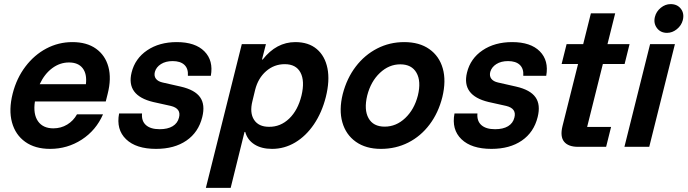

<svg xmlns="http://www.w3.org/2000/svg" viewBox="-20 -715 3348 935"><path d="M224.2 10Q150.8 10 102.9 -24.2Q55 -58.3 38.3 -119.2Q21.7 -180 41.7 -259.2Q60.8 -334.2 103.8 -390.8Q146.7 -447.5 205.8 -478.8Q265 -510 332.5 -510Q402.5 -510 447.5 -477.9Q492.5 -445.8 507.9 -389.2Q523.3 -332.5 504.2 -257.5L495 -220.8H150Q140.8 -159.2 165 -124.6Q189.2 -90 240 -90Q276.7 -90 307.1 -108.3Q337.5 -126.7 355 -158.3H481.7Q447.5 -80 377.9 -35Q308.3 10 224.2 10ZM173.3 -305H398.3Q404.2 -355 382.5 -382.9Q360.8 -410.8 315.8 -410.8Q271.7 -410.8 234.2 -382.9Q196.7 -355 173.3 -305Z M740 10Q642.5 10 593.8 -37.1Q545 -84.2 560 -162.5H671.7Q668.3 -125.8 690.8 -105.8Q713.3 -85.8 757.5 -85.8Q796.7 -85.8 820.8 -100.4Q845 -115 851.7 -142.5Q863.3 -186.7 811.7 -199.2L725.8 -218.3Q593.3 -250 620.8 -361.7Q637.5 -430 696.7 -470Q755.8 -510 840.8 -510Q930.8 -510 975.4 -465Q1020 -420 1006.7 -345.8H895Q897.5 -380.8 877.9 -399.2Q858.3 -417.5 820.8 -417.5Q786.7 -417.5 763.8 -402.9Q740.8 -388.3 734.2 -365Q729.2 -345 739.2 -331.7Q749.2 -318.3 771.7 -313.3L860 -293.3Q929.2 -277.5 954.6 -241.2Q980 -205 965 -145Q946.7 -70.8 887.9 -30.4Q829.2 10 740 10Z M982.5 200 1157.5 -500H1275L1255.8 -425H1259.2Q1325.8 -510 1418.3 -510Q1482.5 -510 1522.5 -476.2Q1562.5 -442.5 1574.6 -382.5Q1586.7 -322.5 1566.7 -242.5Q1547.5 -166.7 1508.8 -109.6Q1470 -52.5 1417.5 -21.2Q1365 10 1305 10Q1253.3 10 1219.2 -11.7Q1185 -33.3 1174.2 -72.5H1170.8L1103.3 200ZM1290 -97.5Q1345.8 -96.7 1388.3 -137.5Q1430.8 -178.3 1448.3 -250Q1465 -320.8 1443.3 -361.7Q1421.7 -402.5 1366.7 -402.5Q1315 -402.5 1275.8 -368.3Q1236.7 -334.2 1222.5 -277.5L1209.2 -222.5Q1195 -165.8 1217.1 -131.7Q1239.2 -97.5 1290 -97.5Z M1835 10Q1761.7 10 1712.9 -24.6Q1664.2 -59.2 1647.1 -119.6Q1630 -180 1649.2 -257.5Q1669.2 -334.2 1712.5 -390.8Q1755.8 -447.5 1816.7 -478.8Q1877.5 -510 1948.3 -510Q2022.5 -510 2070.8 -475.8Q2119.2 -441.7 2136.2 -381.7Q2153.3 -321.7 2134.2 -242.5Q2115 -165.8 2072.1 -108.8Q2029.2 -51.7 1968.3 -20.8Q1907.5 10 1835 10ZM1853.3 -98.3Q1909.2 -98.3 1953.3 -140Q1997.5 -181.7 2015 -250Q2031.7 -319.2 2008.3 -360.4Q1985 -401.7 1929.2 -401.7Q1874.2 -401.7 1830 -360Q1785.8 -318.3 1768.3 -250Q1751.7 -180.8 1774.6 -139.6Q1797.5 -98.3 1853.3 -98.3Z M2373.3 10Q2275.8 10 2227.1 -37.1Q2178.3 -84.2 2193.3 -162.5H2305Q2301.7 -125.8 2324.2 -105.8Q2346.7 -85.8 2390.8 -85.8Q2430 -85.8 2454.2 -100.4Q2478.3 -115 2485 -142.5Q2496.7 -186.7 2445 -199.2L2359.2 -218.3Q2226.7 -250 2254.2 -361.7Q2270.8 -430 2330 -470Q2389.2 -510 2474.2 -510Q2564.2 -510 2608.8 -465Q2653.3 -420 2640 -345.8H2528.3Q2530.8 -380.8 2511.2 -399.2Q2491.7 -417.5 2454.2 -417.5Q2420 -417.5 2397.1 -402.9Q2374.2 -388.3 2367.5 -365Q2362.5 -345 2372.5 -331.7Q2382.5 -318.3 2405 -313.3L2493.3 -293.3Q2562.5 -277.5 2587.9 -241.2Q2613.3 -205 2598.3 -145Q2580 -70.8 2521.2 -30.4Q2462.5 10 2373.3 10Z M2795 0Q2747.5 0 2727.1 -25Q2706.7 -50 2719.2 -100.8L2795 -403.3H2715L2739.2 -500H2820L2857.5 -650H2975.8L2938.3 -500H3045.8L3021.7 -403.3H2915.8L2839.2 -96.7H2955.8L2931.7 0Z M3020.8 0 3145.8 -500H3266.7L3141.7 0ZM3228.3 -555Q3196.7 -555 3179.2 -578.3Q3161.7 -601.7 3169.2 -632.5Q3175.8 -659.2 3197.9 -677.1Q3220 -695 3245.8 -695Q3278.3 -695 3295.8 -672.1Q3313.3 -649.2 3305 -616.7Q3298.3 -590.8 3276.2 -572.9Q3254.2 -555 3228.3 -555Z"/></svg>

Font: Funnel Sans SemiBold
Style: Italic
Weight: 600
Italic angle: -14.036°
Designer: NORD ID, Kristian Moeller
Foundry: Dicotype
Version: Version 1.000